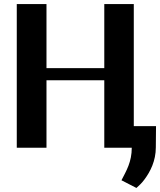

<svg xmlns="http://www.w3.org/2000/svg" viewBox="-20 -731 792 950"><path d="M63 0H210V-334H496V0H642V-711H496V-394H210V-711H63ZM581 161 655 199C669 187 682 174 694 158C724 118 751 65 751 -2L752 -107H632V-1C632 71 605 114 581 161Z"/></svg>

Font: Aerodynamic
Style: Regular
Weight: 500
Designer: Google
Version: Version 2.000980; 2014